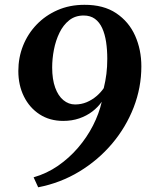

<svg xmlns="http://www.w3.org/2000/svg" viewBox="-20 -771 629 817"><path d="M142.5 26 123 -16.5Q179 -32.5 226.8 -65.5Q274.5 -98.5 312.2 -142.5Q350 -186.5 375.8 -237Q401.5 -287.5 413 -338Q397 -315 372.8 -296.5Q348.5 -278 317.2 -267.2Q286 -256.5 249 -256.5Q191.5 -256.5 148.5 -284.5Q105.5 -312.5 81.8 -360.5Q58 -408.5 58 -469Q58 -526 78.2 -576.8Q98.5 -627.5 136 -666.5Q173.5 -705.5 225 -728Q276.5 -750.5 339 -750.5Q420.5 -751 474.5 -714.8Q528.5 -678.5 555 -619Q581.5 -559.5 581.5 -488.5Q581.5 -398.5 548.8 -314Q516 -229.5 456.8 -159.5Q397.5 -89.5 317.5 -41Q237.5 7.5 142.5 26ZM299.5 -326.5Q326 -326.5 349 -336.2Q372 -346 390.5 -361.8Q409 -377.5 421.5 -396Q429 -426.5 432.8 -456.8Q436.5 -487 436.5 -521Q436.5 -559 431.5 -592.2Q426.5 -625.5 415 -651Q403.5 -676.5 384 -690.8Q364.5 -705 336 -705Q300 -705 274.5 -684.8Q249 -664.5 233 -631.5Q217 -598.5 209.5 -559.8Q202 -521 202 -484Q202 -433.5 214.8 -398.2Q227.5 -363 249.8 -344.8Q272 -326.5 299.5 -326.5Z"/></svg>

Font: Merriweather 72pt
Style: Bold Italic
Weight: 700
Italic angle: -7.8°
Version: Version 2.101